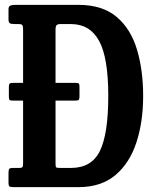

<svg xmlns="http://www.w3.org/2000/svg" viewBox="-20 -770 632 790"><path d="M15 -17V-59.5Q15 -72 18.2 -75.5Q21.5 -79 33.5 -79H58.5Q70.5 -79 72.8 -83.2Q75 -87.5 75 -100V-356H35.5Q22.5 -356 19.5 -358.8Q16.5 -361.5 16.5 -372.5V-413Q16.5 -422.5 19.8 -425.8Q23 -429 34.5 -429H75V-648Q75 -661.5 72.2 -666.2Q69.5 -671 56 -671H42.5Q26.5 -671 20.8 -674Q15 -677 15 -691V-732Q15 -743.5 22.2 -746.8Q29.5 -750 42.5 -750H303Q401 -750 459.5 -700.8Q518 -651.5 543.5 -566.5Q569 -481.5 569 -375Q569 -268.5 541.2 -183.8Q513.5 -99 454.8 -49.5Q396 0 303 0H34.5Q23 0 19 -3Q15 -6 15 -17ZM226.5 -79H272Q357 -79 391.2 -149.2Q425.5 -219.5 425.5 -375Q425.5 -533.5 387.5 -602.2Q349.5 -671 272 -671H226Q218.5 -671 213.5 -667Q208.5 -663 208.5 -647V-429H290Q301.5 -429 304.2 -426Q307 -423 307 -413.5V-373.5Q307 -363.5 304.5 -359.8Q302 -356 288.5 -356H208.5V-98Q208.5 -84.5 210.8 -81.8Q213 -79 226.5 -79Z"/></svg>

Font: Besley* Condensed Semi
Style: Regular
Weight: 600
Width: 3
Designer: Owen Earl
Foundry: indestructible type*
Version: Version 3.000; ttfautohint (v1.8.3)